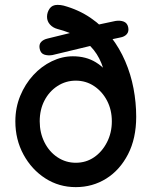

<svg xmlns="http://www.w3.org/2000/svg" viewBox="-20 -760 622 788"><path d="M291 8Q222 8 166 -28Q110 -64 76.5 -125.5Q43 -187 43 -262Q43 -318 63 -366.5Q83 -415 116.5 -451.5Q150 -488 192.5 -508.5Q235 -529 279 -529Q333 -529 373 -504.5Q413 -480 437.5 -439Q462 -398 471 -347L419 -379Q417 -437 403.5 -480Q390 -523 365 -554.5Q340 -586 303 -607Q266 -628 216 -641Q197 -646 185 -659.5Q173 -673 173 -691Q173 -709 183.5 -724.5Q194 -740 216 -740Q229 -740 241 -737Q303 -720 352 -686.5Q401 -653 436 -607.5Q471 -562 494 -508.5Q517 -455 528 -397Q539 -339 539 -281Q539 -192 505.5 -127Q472 -62 416 -27Q360 8 291 8ZM291 -92Q333 -92 366 -114.5Q399 -137 419 -176Q439 -215 439 -262Q439 -309 419.5 -346.5Q400 -384 366.5 -406.5Q333 -429 291 -429Q250 -429 216 -407Q182 -385 162.5 -347.5Q143 -310 143 -262Q143 -215 162.5 -176Q182 -137 216 -114.5Q250 -92 291 -92ZM195 -534Q176 -531 161.5 -536Q147 -541 143 -559Q139 -577 148.5 -587.5Q158 -598 176 -602L290 -630L346 -651L454 -674Q473 -677 487.5 -671.5Q502 -666 506 -649Q510 -631 500.5 -620Q491 -609 473 -606L398 -590L357 -573Z"/></svg>

Font: Quicksand SemiBold
Style: Regular
Weight: 600
Designer: Andrew Paglinawan
Foundry: Andrew Paglinawan
Version: Version 3.006